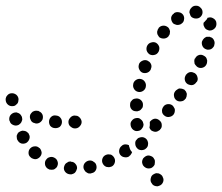

<svg xmlns="http://www.w3.org/2000/svg" viewBox="-23 -590 779 673"><path d="M513 58Q517 61 521 62Q525 63 530 63Q534 62 538 60Q546 56 549 47Q552 38 547 30V29Q545 25 541 22Q538 20 534 18Q529 17 525 17Q520 18 517 20Q508 24 506 33Q503 42 507 50L508 51Q510 55 513 58ZM231 20Q235 19 239 16Q242 13 244 9Q246 5 247 1Q248 -8 242 -15Q236 -23 226 -23V-24Q221 -24 217 -23Q213 -21 209 -18Q206 -16 204 -12Q202 -8 201 -3Q200 6 206 13Q212 20 222 21Q227 22 231 20ZM312 8Q317 0 315 -9Q314 -14 312 -17Q309 -21 305 -23Q302 -26 297 -27Q293 -28 288 -27Q279 -25 273 -17Q268 -9 270 0Q271 4 274 8Q276 12 280 14Q284 17 288 18Q292 18 297 18V17Q307 16 312 8ZM157 5Q162 5 166 4Q170 2 173 -1Q177 -4 178 -8Q182 -17 178 -26Q175 -34 166 -38Q162 -40 157 -40Q153 -40 148 -38Q144 -37 141 -33Q138 -30 136 -26Q133 -18 136 -9Q140 0 148 3L149 4Q153 5 157 5ZM490 -1Q498 2 507 -1Q511 -3 514 -6Q517 -9 519 -13Q520 -18 520 -22Q520 -27 519 -31H518Q515 -40 506 -43Q497 -47 489 -43Q485 -41 482 -38Q478 -35 477 -31Q475 -27 475 -22Q475 -18 477 -14V-13Q481 -5 490 -1ZM379 -19Q382 -28 378 -36Q376 -40 373 -43Q370 -46 366 -48Q361 -49 357 -49Q353 -49 348 -47Q339 -43 336 -34Q333 -25 337 -17Q339 -13 342 -10Q345 -7 350 -5Q354 -4 358 -4Q363 -4 367 -6H368Q376 -10 379 -19ZM92 -34Q96 -32 101 -32Q105 -32 109 -34Q113 -36 116 -39Q123 -46 123 -55Q122 -64 116 -71H115Q108 -78 99 -77Q90 -77 83 -70Q77 -64 77 -54Q77 -45 84 -39L85 -38Q88 -35 92 -34ZM436 -49Q439 -53 440 -57Q439 -57 439 -58Q433 -64 431 -73Q429 -77 429 -81Q423 -84 417 -84Q410 -84 405 -80L404 -79Q397 -74 395 -65Q393 -56 398 -48Q404 -40 413 -39Q422 -37 430 -42V-43Q434 -45 436 -49ZM463 -66Q472 -62 481 -65Q485 -66 488 -69Q492 -72 494 -76Q496 -80 496 -85Q497 -89 495 -93V-94Q492 -103 484 -107Q476 -111 467 -108Q462 -107 459 -104Q456 -101 453 -97Q451 -93 451 -89Q451 -84 452 -80Q455 -71 463 -66ZM52 -87Q61 -85 69 -89Q77 -94 80 -103Q83 -112 78 -120V-121Q76 -124 72 -127Q69 -130 64 -131Q60 -132 56 -132Q51 -131 47 -129Q43 -127 40 -124Q38 -120 36 -116Q35 -112 36 -107Q36 -103 38 -99L39 -98Q43 -90 52 -87ZM505 -166 506 -167Q509 -170 513 -172Q517 -174 521 -174Q526 -174 530 -172Q534 -170 537 -167Q544 -161 544 -152Q545 -142 538 -136V-135Q534 -132 530 -130Q526 -128 522 -128Q517 -128 513 -130Q509 -131 506 -134Q504 -136 503 -138Q502 -140 501 -142Q501 -142 501 -143Q503 -152 502 -160V-161Q502 -161 502 -161Q502 -163 503 -164Q504 -165 505 -166ZM438 -142Q440 -138 444 -135Q448 -132 452 -131Q456 -130 461 -131Q470 -132 475 -140Q481 -147 480 -157H479Q479 -162 476 -166Q474 -169 470 -172Q467 -175 463 -176Q458 -177 454 -176Q445 -175 439 -167Q433 -160 435 -151V-150Q436 -145 438 -142ZM222 -176Q216 -169 217 -160Q218 -150 226 -145Q233 -139 242 -140H243Q252 -141 258 -149Q264 -156 263 -165Q262 -170 260 -173Q258 -177 254 -180Q251 -183 247 -184Q242 -185 238 -185H237Q228 -184 222 -176ZM157 -181Q150 -175 149 -166Q148 -157 153 -149Q159 -142 168 -141H169Q178 -140 186 -145Q193 -151 194 -160Q195 -170 189 -177Q184 -184 174 -185Q164 -187 157 -181ZM21 -153Q30 -148 39 -151Q43 -152 46 -155Q50 -158 52 -162Q54 -166 55 -170Q55 -175 54 -179V-180Q52 -184 50 -187Q47 -191 43 -193Q39 -195 35 -196Q30 -196 26 -195Q17 -192 12 -184Q8 -176 10 -167L11 -166Q13 -157 21 -153ZM113 -200V-201Q108 -202 104 -202Q99 -202 95 -200Q91 -199 88 -195Q85 -192 83 -188Q80 -179 84 -171Q87 -162 96 -159H97Q105 -155 114 -159Q122 -163 126 -171Q129 -180 126 -188Q122 -197 113 -200ZM589 -196Q590 -200 590 -205Q590 -209 587 -213Q585 -217 582 -220Q575 -226 565 -225Q556 -224 550 -217V-216Q547 -213 546 -209Q544 -204 545 -200Q545 -195 547 -192Q549 -188 553 -185Q560 -179 569 -180Q579 -181 585 -188Q588 -192 589 -196ZM438 -207Q444 -200 454 -200Q458 -199 462 -201Q467 -202 470 -205Q473 -208 476 -212Q478 -216 478 -220V-221Q479 -230 473 -237Q467 -244 457 -245Q453 -245 449 -244Q444 -243 441 -240Q438 -237 435 -233Q433 -229 433 -224Q432 -214 438 -207ZM5 -223Q12 -217 22 -218Q26 -218 30 -220Q34 -223 37 -226Q40 -229 41 -234Q42 -238 42 -242V-243Q41 -252 34 -258Q26 -264 17 -263Q13 -263 9 -261Q5 -259 2 -255Q-1 -252 -2 -248Q-4 -243 -3 -239V-238Q-2 -229 5 -223ZM631 -252Q632 -257 632 -261Q631 -265 629 -269Q626 -273 623 -276Q619 -278 615 -279Q610 -280 606 -280Q601 -279 598 -276Q594 -274 591 -270Q585 -262 587 -253Q588 -244 596 -238Q604 -233 613 -235Q622 -236 627 -244H628Q630 -248 631 -252ZM447 -278Q452 -270 461 -268Q470 -266 478 -271Q486 -276 488 -285V-286Q490 -295 485 -303Q480 -311 471 -313Q462 -315 454 -310Q446 -305 444 -296V-295Q442 -286 447 -278ZM669 -320Q667 -329 659 -334Q655 -336 651 -337Q647 -338 642 -337Q638 -336 634 -333Q631 -330 628 -327V-326Q623 -318 625 -309Q627 -300 635 -295Q639 -293 644 -292Q648 -291 652 -292Q657 -293 660 -296Q664 -299 666 -303H667Q672 -311 669 -320ZM464 -365V-364Q461 -355 465 -347Q469 -338 477 -335Q486 -332 495 -336Q503 -340 506 -348V-349Q508 -353 508 -358Q508 -362 506 -366Q504 -370 501 -373Q497 -376 493 -378Q484 -381 476 -377Q467 -373 464 -365ZM703 -374Q704 -378 702 -382Q701 -387 698 -390Q695 -393 691 -395Q682 -400 674 -397Q665 -394 661 -385H660Q658 -381 658 -376Q658 -372 659 -367Q661 -363 664 -360Q667 -356 671 -354Q679 -350 688 -353Q697 -356 701 -365Q703 -369 703 -374ZM491 -413Q494 -404 502 -399Q511 -395 520 -398Q528 -400 533 -409Q537 -418 535 -426Q532 -435 524 -440Q516 -444 507 -441Q498 -439 493 -430Q489 -422 491 -413ZM727 -449Q723 -458 714 -460Q713 -460 713 -461Q712 -461 712 -461Q710 -461 709 -461Q707 -461 706 -461Q704 -461 701 -461Q699 -460 697 -459Q693 -457 690 -453Q687 -450 686 -446L685 -445Q683 -436 687 -428Q691 -420 700 -417Q704 -415 709 -416Q713 -416 717 -418Q721 -420 724 -424Q727 -427 728 -431V-432Q731 -441 727 -449ZM529 -483Q527 -479 528 -474Q528 -470 531 -466Q533 -462 536 -459Q544 -454 553 -455Q562 -456 568 -463V-464Q571 -467 572 -471Q573 -476 573 -480Q572 -485 570 -489Q568 -493 565 -495Q557 -501 548 -500Q539 -499 533 -492V-491Q530 -488 529 -483ZM724 -526Q716 -531 707 -528Q706 -528 706 -528Q705 -528 705 -528Q702 -521 696 -516Q694 -513 691 -511Q690 -508 690 -506Q691 -503 691 -500Q693 -495 695 -492Q698 -488 702 -486Q706 -484 710 -483Q715 -483 719 -484Q728 -487 733 -495Q737 -503 735 -512V-513Q732 -522 724 -526ZM577 -529Q576 -520 581 -512Q583 -508 587 -506Q591 -504 595 -503Q600 -502 604 -503Q609 -504 612 -506L613 -507Q621 -512 622 -521Q624 -530 619 -538Q613 -546 604 -547Q595 -549 587 -544V-543Q579 -538 577 -529ZM648 -563Q654 -570 664 -570Q674 -570 680 -563Q687 -557 687 -547Q687 -538 680 -531Q674 -525 664 -525Q657 -525 652 -528Q646 -531 644 -537Q643 -540 642 -543Q641 -544 641 -545Q641 -546 641 -547Q641 -556 648 -563Z"/></svg>

Font: FRB American Cursive Guidelines Dotted Extrabold
Style: Bold Italic
Weight: 800
Italic angle: -25°
Version: Version 2.0;Modular Font Editor K font №1